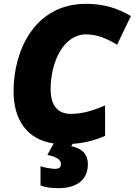

<svg xmlns="http://www.w3.org/2000/svg" viewBox="-20 -745 705 1005"><path d="M440 115C440 57 404 31 353 20L360 8C418 4 474 -9 530 -34V-193C459 -163 408 -149 350 -149C283 -149 245 -192 245 -278C245 -425 315 -565 430 -565C485 -565 532 -547 593 -511L665 -661C598 -701 525 -725 430 -725C162 -725 51 -481 51 -268C51 -120 119 -15 261 6L228 66C288 78 299 97 299 115C299 133 287 139 266 139C254 139 214 133 192 125V226C216 235 246 240 286 240C384 240 440 194 440 115Z"/></svg>

Font: Noto Sans UI Black
Style: Italic
Weight: 900
Italic angle: -372°
Designer: Monotype Design Team
Foundry: Monotype Imaging Inc.
Version: Version 1.901